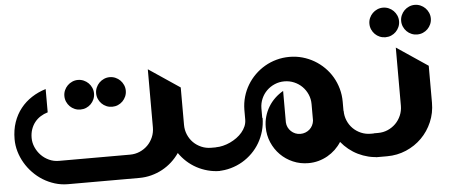

<svg xmlns="http://www.w3.org/2000/svg" viewBox="-60 -1152 3050 1300"><g transform="rotate(-5 1465.0 -502.5)"><path d="M480.5 -697.3Q501.5 -697.3 519.8 -689.2Q538.1 -681.2 551.8 -667.5Q565.4 -653.8 573.5 -635.5Q581.5 -617.2 581.5 -596.7Q581.5 -575.7 573.5 -557.4Q565.4 -539.1 551.8 -525.4Q538.1 -511.7 519.8 -503.9Q501.5 -496.1 480.5 -496.1Q460 -496.1 441.7 -503.9Q423.3 -511.7 409.7 -525.4Q396 -539.1 387.9 -557.4Q379.9 -575.7 379.9 -596.7Q379.9 -617.2 387.9 -635.5Q396 -653.8 409.7 -667.5Q423.3 -681.2 441.7 -689.2Q460 -697.3 480.5 -697.3ZM696.3 -697.3Q717.3 -697.3 735.6 -689.2Q753.9 -681.2 767.6 -667.5Q781.2 -653.8 789.3 -635.5Q797.4 -617.2 797.4 -596.7Q797.4 -575.7 789.3 -557.4Q781.2 -539.1 767.6 -525.4Q753.9 -511.7 735.6 -503.9Q717.3 -496.1 696.3 -496.1Q675.8 -496.1 657.5 -503.9Q639.2 -511.7 625.5 -525.4Q611.8 -539.1 603.8 -557.4Q595.7 -575.7 595.7 -596.7Q595.7 -617.2 603.8 -635.5Q611.8 -653.8 625.5 -667.5Q639.2 -681.2 657.5 -689.2Q675.8 -697.3 696.3 -697.3ZM1386.2 0.5Q1343.3 0.5 1303.2 -10.3Q1263.2 -21 1228 -40Q1192.9 -59.1 1163.3 -85.9Q1133.8 -112.8 1111.3 -145.5Q1088.9 -112.8 1059.3 -85.9Q1029.8 -59.1 994.6 -40Q959.5 -21 919.7 -10.5Q879.9 0 837.4 0H353Q306.6 0 263.9 -13.2Q221.2 -26.4 184.1 -49.3Q147 -72.3 116.5 -104Q85.9 -135.7 64.2 -172.9Q42.5 -210 30.5 -251.2Q18.6 -292.5 18.6 -334.5Q18.6 -397.5 36.6 -449.7Q54.7 -502 86.7 -542.2Q118.7 -582.5 162.4 -610.8Q206.1 -639.2 257.8 -654.8V-496.6Q231 -488.8 208.3 -474.4Q185.5 -460 169.2 -439.2Q152.8 -418.5 143.6 -391.8Q134.3 -365.2 134.3 -333Q134.3 -300.8 147.7 -270Q161.1 -239.3 184.1 -215.3Q207 -191.4 238.3 -177Q269.5 -162.6 304.7 -162.6H788.6Q823.7 -162.6 854.7 -176Q885.7 -189.5 908.7 -212.4Q931.6 -235.4 945.1 -266.6Q958.5 -297.9 958.5 -333V-728L1169.9 -585.9V-334.5V-331.5Q1169.9 -296.4 1183.1 -265.1Q1196.3 -233.9 1219.2 -210.9Q1242.2 -188 1273.2 -174.6Q1304.2 -161.1 1339.8 -161.1H1386.2Z M2471.2 0Q2431.6 0 2395 -9Q2358.4 -18.1 2325.4 -34.2Q2292.5 -50.3 2263.9 -73.2Q2235.4 -96.2 2212.4 -124.5Q2194.8 -96.7 2170.7 -73.7Q2146.5 -50.8 2117.7 -34.4Q2088.9 -18.1 2055.9 -9Q2022.9 0 1987.3 0Q1931.6 0 1882.8 -21Q1834 -42 1797.9 -78.4Q1761.7 -114.7 1740.7 -163.6Q1719.7 -212.4 1719.7 -267.6Q1719.7 -305.7 1729.7 -340.3Q1739.7 -375 1758.1 -405.3Q1776.4 -435.5 1802 -460Q1827.6 -484.4 1858.4 -502V-288.1Q1859.4 -270 1866.9 -254.4Q1874.5 -238.8 1887 -227.1Q1899.4 -215.3 1915.5 -208.7Q1931.6 -202.1 1950.2 -202.1Q1968.3 -202.1 1984.1 -208.3Q2000 -214.4 2012.5 -225.3Q2024.9 -236.3 2032.7 -251.5Q2040.5 -266.6 2042.5 -284.2V-396Q2042.5 -431.2 2029.1 -462.2Q2015.6 -493.2 1992.7 -516.1Q1969.7 -539.1 1938.5 -552.5Q1907.2 -565.9 1872.1 -565.9Q1836.9 -565.9 1806.2 -552.7Q1775.4 -539.6 1752.2 -516.8Q1729 -494.1 1715.6 -463.4Q1702.1 -432.6 1701.7 -397.5V-333L1704.1 -332Q1703.6 -286.1 1691.7 -243.7Q1679.7 -201.2 1658.2 -164.3Q1636.7 -127.4 1606.2 -97.2Q1575.7 -66.9 1539.1 -45.4Q1502.4 -23.9 1460 -12Q1417.5 0 1372.1 0V-161.6Q1395.5 -161.6 1420.7 -167.7Q1445.8 -173.8 1469.5 -184.8Q1493.2 -195.8 1514.4 -211.2Q1535.6 -226.6 1551.5 -245.4Q1567.4 -264.2 1576.7 -285.9Q1585.9 -307.6 1585.9 -331.5V-398.4Q1586.4 -443.8 1598.6 -486.1Q1610.8 -528.3 1632.8 -564.9Q1654.8 -601.6 1685.3 -631.6Q1715.8 -661.6 1752.7 -683.1Q1789.6 -704.6 1832 -716.3Q1874.5 -728 1920.4 -728Q1966.3 -728 2008.8 -716.1Q2051.3 -704.1 2088.4 -682.4Q2125.5 -660.6 2156 -630.4Q2186.5 -600.1 2208.3 -563Q2230 -525.9 2241.9 -483.2Q2253.9 -440.4 2253.9 -394.5V-332H2254.9Q2254.9 -296.9 2268.1 -265.6Q2281.2 -234.4 2304.2 -211.4Q2327.1 -188.5 2358.2 -175Q2389.2 -161.6 2424.8 -161.6H2471.2Z M2644 -728 2855.5 -585.9V-334.5Q2855.5 -265.1 2829.3 -204.1Q2803.2 -143.1 2757.8 -97.7Q2712.4 -52.2 2651.4 -26.1Q2590.3 0 2521 0H2444.8V-162.6H2474.6Q2509.8 -162.6 2540.5 -176Q2571.3 -189.5 2594.2 -212.4Q2617.2 -235.4 2630.6 -266.6Q2644 -297.9 2644 -333V-334.5ZM2580.6 -1004.9Q2601.6 -1004.9 2619.9 -996.8Q2638.2 -988.8 2651.9 -975.1Q2665.5 -961.4 2673.6 -943.1Q2681.6 -924.8 2681.6 -904.3Q2681.6 -883.3 2673.6 -865Q2665.5 -846.7 2651.9 -833Q2638.2 -819.3 2619.9 -811.5Q2601.6 -803.7 2580.6 -803.7Q2560.1 -803.7 2541.7 -811.5Q2523.4 -819.3 2509.8 -833Q2496.1 -846.7 2488 -865Q2480 -883.3 2480 -904.3Q2480 -924.8 2488 -943.1Q2496.1 -961.4 2509.8 -975.1Q2523.4 -988.8 2541.7 -996.8Q2560.1 -1004.9 2580.6 -1004.9ZM2796.4 -1004.9Q2817.4 -1004.9 2835.7 -996.8Q2854 -988.8 2867.7 -975.1Q2881.3 -961.4 2889.4 -943.1Q2897.5 -924.8 2897.5 -904.3Q2897.5 -883.3 2889.4 -865Q2881.3 -846.7 2867.7 -833Q2854 -819.3 2835.7 -811.5Q2817.4 -803.7 2796.4 -803.7Q2775.9 -803.7 2757.6 -811.5Q2739.3 -819.3 2725.6 -833Q2711.9 -846.7 2703.9 -865Q2695.8 -883.3 2695.8 -904.3Q2695.8 -924.8 2703.9 -943.1Q2711.9 -961.4 2725.6 -975.1Q2739.3 -988.8 2757.6 -996.8Q2775.9 -1004.9 2796.4 -1004.9Z"/></g></svg>

Font: DimaBanoo
Style: Bold
Weight: 800
Designer: R.Balvardi
Foundry: R.Balvardi
Version: Version 1.0.0-alpha3